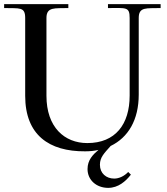

<svg xmlns="http://www.w3.org/2000/svg" viewBox="-21 -722 809 930"><path d="M-1 -683C74 -681 101 -690 101 -635V-258C101 -68 217 12 391 11C414 11 436 9 456 4C429 27 403 53 403 97C403 150 446 188 503 188C552 188 588 156 613 124L600 111C581 131 556 143 532 143C494 143 463 118 463 76C463 40 483 21 515 -15C600 -56 651 -141 651 -264V-635C651 -690 688 -681 757 -683V-702H502V-683C590 -683 607 -690 607 -635V-259C607 -120 538 -29 402 -29C291 -29 204 -106 204 -258V-635C204 -690 245 -681 310 -683V-702H-1Z"/></svg>

Font: Ortica Linear
Style: Regular
Weight: 400
Designer: Benedetta Bovani
Foundry: Collletttivo
Version: Version 2.000;Glyphs 3.1.2 (3151)